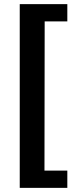

<svg xmlns="http://www.w3.org/2000/svg" viewBox="-20 -743 377 924"><path d="M75 -723V161H304V78H194L195 -640H304V-723Z"/></svg>

Font: United Sans
Style: Bold
Weight: 700
Designer: Pablo Impallari, Rodrigo Fuenzalida (Modified by Dan O. Williams)
Version: Version 1.000;PS 001.000;hotconv 1.0.88;makeotf.lib2.5.64775